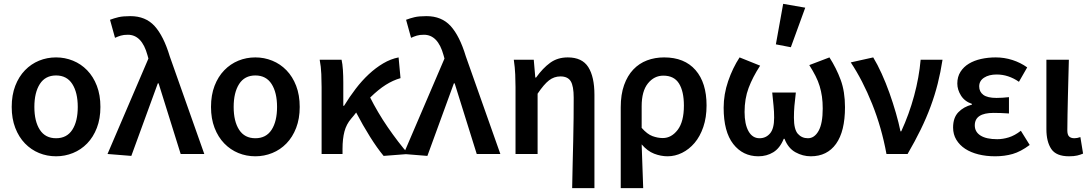

<svg xmlns="http://www.w3.org/2000/svg" viewBox="-20 -802 5679 1000"><path d="M272 12Q225 12 183.5 -5Q142 -22 110 -55Q78 -88 59.5 -136Q41 -184 41 -245Q41 -307 59.5 -355Q78 -403 110 -436Q142 -469 183.5 -486Q225 -503 272 -503Q318 -503 360 -486Q402 -469 434 -436Q466 -403 484.5 -355Q503 -307 503 -245Q503 -184 484.5 -136Q466 -88 434 -55Q402 -22 360 -5Q318 12 272 12ZM272 -82Q328 -82 356.5 -126Q385 -170 385 -245Q385 -320 356.5 -364.5Q328 -409 272 -409Q216 -409 187.5 -364.5Q159 -320 159 -245Q159 -170 187.5 -126Q216 -82 272 -82Z M664 10 540 0 753 -497 748 -515Q719 -621 646 -621Q624 -621 609 -616.5Q594 -612 579 -605L553 -699Q574 -707 597 -712.5Q620 -718 659 -718Q738 -718 785 -666.5Q832 -615 864 -509L1044 0H921L806 -368H802Z M1310 12Q1263 12 1221.5 -5Q1180 -22 1148 -55Q1116 -88 1097.5 -136Q1079 -184 1079 -245Q1079 -307 1097.5 -355Q1116 -403 1148 -436Q1180 -469 1221.5 -486Q1263 -503 1310 -503Q1356 -503 1398 -486Q1440 -469 1472 -436Q1504 -403 1522.5 -355Q1541 -307 1541 -245Q1541 -184 1522.5 -136Q1504 -88 1472 -55Q1440 -22 1398 -5Q1356 12 1310 12ZM1310 -82Q1366 -82 1394.5 -126Q1423 -170 1423 -245Q1423 -320 1394.5 -364.5Q1366 -409 1310 -409Q1254 -409 1225.5 -364.5Q1197 -320 1197 -245Q1197 -170 1225.5 -126Q1254 -82 1310 -82Z M1978 10Q1944 -31 1907 -90Q1870 -149 1835 -216Q1829 -208 1822.5 -200Q1816 -192 1809 -184Q1784 -155 1774 -117Q1764 -79 1764 -27V0H1655V-348Q1655 -377 1653.5 -416Q1652 -455 1645 -491H1759Q1764 -469 1766 -438Q1768 -407 1768 -373V-251H1772Q1800 -297 1832.5 -339.5Q1865 -382 1901 -415.5Q1937 -449 1976 -472Q2015 -495 2056 -503L2066 -395Q2027 -384 1989 -360Q1951 -336 1908 -294Q1926 -258 1949.5 -218Q1973 -178 1999.5 -139.5Q2026 -101 2053.5 -65Q2081 -29 2107 0Z M2206 10 2082 0 2295 -497 2290 -515Q2261 -621 2188 -621Q2166 -621 2151 -616.5Q2136 -612 2121 -605L2095 -699Q2116 -707 2139 -712.5Q2162 -718 2201 -718Q2280 -718 2327 -666.5Q2374 -615 2406 -509L2586 0H2463L2348 -368H2344Z M2960 178Q2961 119 2962.5 56Q2964 -7 2965.5 -68.5Q2967 -130 2967.5 -187.5Q2968 -245 2968 -293Q2968 -354 2952.5 -379Q2937 -404 2899 -404Q2866 -404 2839.5 -383.5Q2813 -363 2780 -314V0H2665V-348Q2665 -377 2663.5 -414Q2662 -451 2656 -491H2760L2768 -398H2772Q2807 -447 2845.5 -475Q2884 -503 2937 -503Q3012 -503 3044 -452.5Q3076 -402 3076 -308V178Z M3213 178V-243Q3213 -310 3230.5 -359Q3248 -408 3278.5 -440Q3309 -472 3350 -487.5Q3391 -503 3439 -503Q3545 -503 3602.5 -437Q3660 -371 3660 -253Q3660 -190 3643 -140.5Q3626 -91 3597.5 -57.5Q3569 -24 3532.5 -6Q3496 12 3457 12Q3422 12 3387 -1.5Q3352 -15 3322 -50Q3324 12 3326 65Q3328 118 3330 178ZM3432 -83Q3477 -83 3509.5 -125.5Q3542 -168 3542 -252Q3542 -326 3516.5 -367Q3491 -408 3435 -408Q3387 -408 3354.5 -367.5Q3322 -327 3322 -249V-136Q3351 -103 3378.5 -93Q3406 -83 3432 -83Z M3930 12Q3849 12 3799 -52Q3749 -116 3749 -241Q3749 -311 3772.5 -379.5Q3796 -448 3832 -503L3939 -460Q3900 -400 3879 -344Q3858 -288 3858 -219Q3858 -155 3878.5 -118.5Q3899 -82 3936 -82Q3969 -82 3990.5 -107Q4012 -132 4012 -189Q4012 -221 4009 -250Q4006 -279 4002 -320H4125Q4120 -279 4117.5 -250Q4115 -221 4115 -189Q4115 -128 4135.5 -105Q4156 -82 4188 -82Q4222 -82 4243.5 -120.5Q4265 -159 4265 -237Q4265 -271 4261 -299Q4257 -327 4249 -353.5Q4241 -380 4227.5 -406.5Q4214 -433 4195 -463L4300 -503Q4336 -447 4358.5 -386Q4381 -325 4381 -244Q4381 -118 4334.5 -53Q4288 12 4203 12Q4161 12 4123 -9Q4085 -30 4066 -79H4062Q4042 -30 4007.5 -9Q3973 12 3930 12ZM4021 -571 4059 -782 4174 -762 4099 -556Z M4597 0Q4572 -137 4522.5 -260.5Q4473 -384 4411 -477L4528 -503Q4550 -467 4572 -418.5Q4594 -370 4612.5 -318Q4631 -266 4646 -214Q4661 -162 4670 -118H4674Q4715 -207 4741 -303Q4767 -399 4775 -491H4889Q4879 -426 4864 -366.5Q4849 -307 4827 -247.5Q4805 -188 4775.5 -127.5Q4746 -67 4707 0Z M5163 12Q5116 12 5076 2Q5036 -8 5007 -27Q4978 -46 4961 -74Q4944 -102 4944 -138Q4944 -189 4971.5 -217.5Q4999 -246 5042 -257V-261Q5004 -274 4985 -304.5Q4966 -335 4966 -367Q4966 -402 4982.5 -428Q4999 -454 5026.5 -470.5Q5054 -487 5090 -495Q5126 -503 5166 -503Q5211 -503 5253 -489.5Q5295 -476 5330 -451L5287 -376Q5232 -414 5171 -414Q5131 -414 5105.5 -397.5Q5080 -381 5080 -352Q5080 -324 5101.5 -308Q5123 -292 5170 -292Q5185 -292 5201 -293Q5217 -294 5235 -296V-211Q5193 -214 5155 -214Q5057 -214 5057 -149Q5057 -115 5087 -96Q5117 -77 5174 -77Q5203 -77 5234 -86.5Q5265 -96 5297 -121L5343 -47Q5296 -12 5254 0Q5212 12 5163 12Z M5548 12Q5481 12 5455.5 -26Q5430 -64 5430 -129V-491H5547Q5546 -445 5544.5 -395.5Q5543 -346 5542 -298Q5541 -250 5540 -205Q5539 -160 5539 -123Q5539 -100 5548.5 -91Q5558 -82 5576 -82Q5590 -82 5607 -88L5621 -2Q5607 4 5590.5 8Q5574 12 5548 12Z"/></svg>

Font: Giro Semibold
Style: Regular
Weight: 600
Designer: Paul D. Hunt
Foundry: Adobe Systems Incorporated
Version: Version 1.000;PS 1.0;hotconv 1.0.88;makeotf.lib2.5.647800